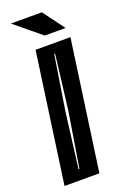

<svg xmlns="http://www.w3.org/2000/svg" viewBox="-154 -778 529 823"><g transform="rotate(-20 111.0 -366.5)"><path d="M-10 0 73 -591H232L149 0ZM71 -47H75L116 -300L146 -547H142L103 -300ZM131 -635 12 -733H153L226 -635Z"/></g></svg>

Font: Alumni Sans Inline One
Style: Italic
Weight: 400
Italic angle: -8°
Designer: Robert E. Leuschke
Foundry: Robert E. Leuschke
Version: Version 1.100; ttfautohint (v1.8.3)